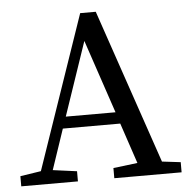

<svg xmlns="http://www.w3.org/2000/svg" viewBox="-50 -723 764 773"><g transform="rotate(-5 332.0 -337.0)"><path d="M5 0V-41L89 -54L302 -674H365L578 -50L653 -41V0H381V-41L479 -53L424 -217H192L137 -54L234 -41V0ZM409 -264 309 -561 208 -264Z"/></g></svg>

Font: Source Serif Pro
Style: Regular
Weight: 400
Designer: Frank Grießhammer
Foundry: Adobe Systems Incorporated
Version: Version 2.000;PS 1.000;hotconv 16.6.51;makeotf.lib2.5.65220